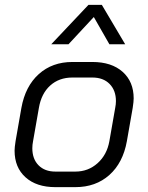

<svg xmlns="http://www.w3.org/2000/svg" viewBox="-20 -762 610 790"><path d="M40 -142Q40 -155 44 -181L68 -318Q84 -407 139.5 -457Q195 -507 278 -507H360Q439 -507 484.5 -466.5Q530 -426 530 -357Q530 -344 526 -318L502 -181Q486 -92 430 -42Q374 8 290 8H208Q130 8 85 -32.5Q40 -73 40 -142ZM290 -56Q343 -56 381.5 -90.5Q420 -125 430 -181L454 -318Q457 -333 457 -346Q457 -390 431 -416.5Q405 -443 360 -443H278Q223 -443 186.5 -410Q150 -377 140 -318L116 -181Q113 -166 113 -152Q113 -108 138.5 -82Q164 -56 208 -56ZM344 -742H399L495 -580H430L366 -692L262 -580H191Z"/></svg>

Font: Bai Jamjuree
Style: Italic
Weight: 400
Italic angle: -10°
Version: Version 1.000; ttfautohint (v1.6)